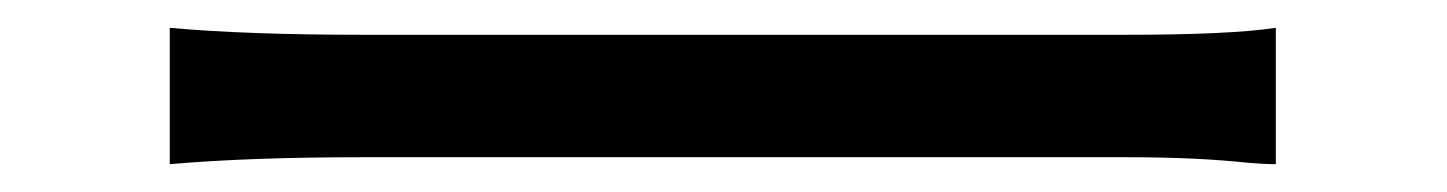

<svg xmlns="http://www.w3.org/2000/svg" viewBox="-20 -453 1040 138"><path d="M102 -335V-433Q157 -428 241 -428H789Q864 -428 897 -433V-335Q889 -335 877 -336Q840 -340 790 -340H241Q159 -340 102 -335Z"/></svg>

Font: Noto Sans CJK KR Regular (TTF)
Style: Regular
Weight: 400
Designer: Ryoko NISHIZUKA 西塚涼子 (kana & ideographs); Paul D. Hunt (Latin, Greek & Cyrillic); Wenlong ZHANG 张文龙 (bopomofo); Sandoll 
Foundry: Adobe Systems Incorporated
Version: Version 1.004;PS 1.004;hotconv 1.0.82;makeotf.lib2.5.63406